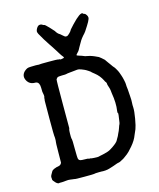

<svg xmlns="http://www.w3.org/2000/svg" viewBox="-116 -838 779 943"><g transform="rotate(-15 273.5 -366.5)"><path d="M39 -24 41 -28Q41 -28 41.5 -29.5Q42 -31 44.5 -34.5Q47 -38 49 -42.5Q51 -47 56.5 -50Q62 -53 63 -53.5Q64 -54 69 -55.5Q74 -57 74 -57.5Q74 -58 82 -59Q98 -61 102 -74Q102 -77 102.5 -127.5Q103 -178 104 -179Q105 -180 105 -193.5Q105 -207 104 -208Q103 -209 103 -298Q103 -387 103.5 -387.5Q104 -388 104.5 -394Q105 -400 105 -402Q108 -409 106.5 -416.5Q105 -424 104.5 -428Q104 -432 103.5 -433Q103 -434 103 -453Q103 -481 87 -485Q85 -486 74 -486Q54 -488 43 -504Q25 -532 47 -554Q55 -561 61.5 -564Q68 -567 82 -567Q112 -568 117.5 -567Q123 -566 124.5 -567Q126 -568 171.5 -568Q217 -568 218 -567Q219 -566 224 -566Q229 -566 229 -565Q229 -563 234.5 -564Q240 -565 245 -566Q253 -567 246.5 -574.5Q240 -582 232.5 -594.5Q225 -607 215.5 -621.5Q206 -636 203.5 -640Q201 -644 199 -646.5Q197 -649 191.5 -658Q186 -667 185 -668.5Q184 -670 178 -679Q163 -704 158 -713.5Q153 -723 154.5 -729.5Q156 -736 159 -741Q166 -753 174 -754.5Q182 -756 188 -752Q194 -748 197.5 -748Q201 -748 220 -728Q239 -708 240 -706Q249 -690 261 -684Q263 -683 272 -674.5Q281 -666 285 -666Q289 -666 289 -666Q289 -666 291 -666Q293 -666 296 -668.5Q299 -671 300 -671.5Q301 -672 306.5 -677.5Q312 -683 312 -683.5Q312 -684 315 -688Q318 -692 318 -693Q318 -694 337 -714Q384 -764 395 -754Q398 -750 400.5 -750Q403 -750 407 -747Q420 -733 415.5 -720.5Q411 -708 399 -689.5Q387 -671 383.5 -665.5Q380 -660 376 -656Q372 -652 369 -648.5Q366 -645 360 -637.5Q354 -630 347.5 -618Q341 -606 336.5 -599Q332 -592 330 -587Q328 -582 319.5 -573.5Q311 -565 312.5 -563Q314 -561 326 -557.5Q338 -554 345.5 -550.5Q353 -547 357 -547Q379 -543 387.5 -539Q396 -535 397.5 -535Q399 -535 405 -531.5Q411 -528 411.5 -528.5Q412 -529 416 -526.5Q420 -524 427 -518Q446 -502 443 -502Q443 -502 446.5 -497.5Q450 -493 452.5 -489Q455 -485 458 -481.5Q461 -478 464.5 -472.5Q468 -467 469 -466Q470 -465 473.5 -460.5Q477 -456 477.5 -456Q478 -456 482 -449Q491 -434 493.5 -426.5Q496 -419 499.5 -409.5Q503 -400 506.5 -383.5Q510 -367 509.5 -363.5Q509 -360 510 -352Q511 -344 512 -335Q513 -315 514.5 -298Q516 -281 515 -268.5Q514 -256 515 -244Q516 -225 509.5 -188Q503 -151 497.5 -137.5Q492 -124 486 -111Q477 -86 455 -60.5Q433 -35 425 -29.5Q417 -24 409.5 -18Q402 -12 393 -8Q381 -1 378 -1Q375 -1 370.5 0.5Q366 2 365.5 2Q365 2 360 4Q355 6 349 8Q343 10 340 11L324 16Q315 19 302.5 20Q290 21 289.5 20.5Q289 20 286 20Q283 20 279 20Q275 20 270 20Q259 20 255.5 20.5Q252 21 250 21Q248 21 245 22Q242 23 194.5 23Q147 23 147 22Q147 21 138 20.5Q129 20 123 18.5Q117 17 99 19Q81 21 75.5 20.5Q70 20 68 21Q58 24 42 3Q37 -4 38 -4.5Q39 -5 38 -10Q37 -15 37.5 -16Q38 -17 38 -20.5Q38 -24 39 -24ZM392 -104 401 -120Q401 -120 403.5 -124Q406 -128 407 -131Q408 -134 410 -138Q417 -151 421.5 -165Q426 -179 428 -181.5Q430 -184 432 -201Q437 -233 436 -235Q432 -239 434 -248Q440 -286 431 -339Q430 -346 429.5 -353Q429 -360 424.5 -373Q420 -386 420.5 -388.5Q421 -391 419 -395.5Q417 -400 416 -400Q415 -400 411 -409Q398 -435 375 -453Q371 -456 367.5 -459Q364 -462 362.5 -463Q361 -464 361 -465Q361 -466 349 -474Q337 -482 330.5 -484.5Q324 -487 317 -490Q304 -495 297 -494Q290 -493 278.5 -492Q267 -491 258.5 -490Q250 -489 245.5 -488.5Q241 -488 239 -487Q237 -486 217 -486Q197 -486 193 -482Q189 -478 187 -475Q185 -471 185 -348V-227Q182 -219 182 -212Q182 -205 181.5 -201Q181 -197 181.5 -184.5Q182 -172 183.5 -171Q185 -170 185 -122.5Q185 -75 187.5 -69Q190 -63 196 -61Q202 -59 219.5 -59Q237 -59 238 -57.5Q239 -56 244 -56.5Q249 -57 249 -56Q249 -55 266.5 -54Q284 -53 287.5 -54Q291 -55 298 -56.5Q305 -58 308 -58.5Q311 -59 319 -61Q341 -66 352.5 -73.5Q364 -81 364.5 -81Q365 -81 370 -85Q375 -89 375.5 -89Q376 -89 383 -95Q390 -101 389.5 -101.5Q389 -102 390.5 -103Q392 -104 392 -104Z"/></g></svg>

Font: TT2020 Style E
Style: Regular
Weight: 400
Version: Version 00.2